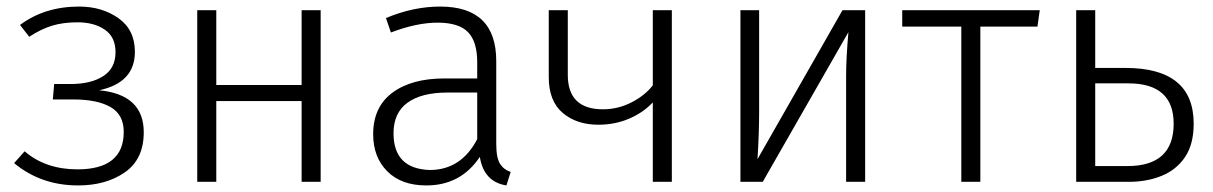

<svg xmlns="http://www.w3.org/2000/svg" viewBox="-20 -554 3695 585"><path d="M218 11Q105 11 23 -57L55 -93Q119 -38 216 -38Q357 -38 357 -152Q357 -205 316.5 -228Q276 -251 203 -251H141L145 -298H195Q257 -298 294.5 -322Q332 -346 332 -395Q332 -441 299.5 -463.5Q267 -486 216 -486Q173 -486 139.5 -476Q106 -466 69 -442L41 -478Q116 -534 221 -534Q291 -534 341 -498.5Q391 -463 391 -396Q391 -302 282 -279Q418 -266 418 -151Q418 -69 360.5 -29Q303 11 218 11Z M957 0H899V-246H639V0H581V-523H639V-295H899V-523H957Z M1523 11Q1454 0 1442 -76Q1384 11 1279 11Q1203 11 1160 -32Q1117 -75 1117 -145Q1117 -228 1175.5 -271.5Q1234 -315 1334 -315H1434V-365Q1434 -427 1406 -456Q1378 -485 1313 -485Q1250 -485 1171 -455L1156 -499Q1239 -534 1321 -534Q1492 -534 1492 -368V-116Q1492 -73 1503.5 -55Q1515 -37 1536 -30ZM1289 -36Q1385 -36 1434 -130V-272H1343Q1264 -272 1221.5 -241Q1179 -210 1179 -148Q1179 -40 1289 -36Z M2027 0H1969V-242Q1940 -211 1897 -192.5Q1854 -174 1803 -174Q1737 -174 1694.5 -210Q1652 -246 1652 -319V-523H1710V-326Q1710 -221 1817 -221Q1863 -221 1904 -242Q1945 -263 1969 -294V-523H2027Z M2616 0H2558V-324Q2558 -376 2565 -456L2304 0H2236V-523H2293V-216Q2293 -149 2288 -69L2547 -523H2616Z M2967 0H2909V-473H2729V-523H3148L3141 -473H2967Z M3420 0H3259V-523H3317V-347H3409Q3617 -347 3617 -177Q3617 -115 3591 -76Q3565 -37 3520 -18.5Q3475 0 3420 0ZM3415 -48Q3556 -48 3556 -177Q3556 -300 3418 -300H3317V-48Z"/></svg>

Font: Trujillo Light
Style: Regular
Weight: 300
Designer: Fira Sans original fonts by bBox Type GmbH, Carrois Corporate GbR, & Edenspiekermann AG / Changes by Cristiano Sobral
Foundry: Fira Sans original fonts by bBox Type GmbH, Carrois Corporate GbR, & Edenspiekermann AG / Changes by Cristiano Sobral
Version: Version 4.301;July 28, 2020;FontCreator 13.0.0.2655 64-bit